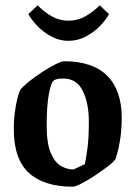

<svg xmlns="http://www.w3.org/2000/svg" viewBox="-20 -694 511 724"><path d="M254 10Q146 10 89 -42Q32 -94 32 -207Q32 -251 39.5 -293.5Q47 -336 57 -356Q66 -368 88.5 -386Q111 -404 138.5 -422Q166 -440 189 -451.5Q212 -463 222 -463Q330 -463 384.5 -408Q439 -353 439 -250Q439 -200 431.5 -158.5Q424 -117 415 -93Q407 -82 384.5 -65Q362 -48 335.5 -30.5Q309 -13 286.5 -1.5Q264 10 254 10ZM257 -55Q260 -56 270.5 -61Q281 -66 290.5 -70.5Q300 -75 300 -75Q305 -99 310 -136.5Q315 -174 315 -236Q315 -305 292 -351.5Q269 -398 218 -398Q209 -398 201 -397Q193 -396 185 -392Q173 -386 164.5 -341Q156 -296 156 -221Q156 -153 171.5 -117Q187 -81 210 -68Q233 -55 257 -55ZM238 -540Q204 -540 173.5 -556.5Q143 -573 120.5 -596.5Q98 -620 87 -641L122 -674Q146 -649 175 -632.5Q204 -616 238 -616Q273 -616 302 -632.5Q331 -649 356 -674L391 -641Q380 -620 357.5 -596.5Q335 -573 304 -556.5Q273 -540 238 -540Z"/></svg>

Font: Grenze Gotisch SemiBold
Style: Regular
Weight: 600
Designer: Renata Polastri
Foundry: Omnibus-Type
Version: Version 1.001